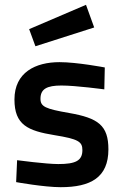

<svg xmlns="http://www.w3.org/2000/svg" viewBox="-20 -768 509 797"><path d="M127 -576 371 -654 337 -748 101 -647ZM415 -488C415 -488 300 -510 227 -510C128 -510 40 -468 40 -355C40 -249 96 -225 206 -207C305 -191 322 -180 322 -145C322 -101 294 -87 222 -87C171 -87 51 -103 51 -103L47 -12C47 -12 163 9 232 9C356 9 430 -31 430 -148C430 -248 387 -278 267 -299C169 -316 148 -325 148 -358C148 -399 175 -413 235 -413C295 -413 413 -397 413 -397L415 -488Z"/></svg>

Font: RazerF5 SemiBold
Style: Regular
Weight: 600
Foundry: Razer Inc.
Version: Version 2